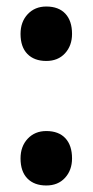

<svg xmlns="http://www.w3.org/2000/svg" viewBox="-20 -559 285 589"><path d="M122 10Q85 10 64 -11.5Q43 -33 43 -73Q43 -110 65 -133.5Q87 -157 122 -157Q160 -157 180.5 -135Q201 -113 201 -73Q201 -37 179.5 -13.5Q158 10 122 10ZM122 -372Q85 -372 64 -393.5Q43 -415 43 -455Q43 -492 65 -515.5Q87 -539 122 -539Q160 -539 180.5 -517Q201 -495 201 -455Q201 -419 179.5 -395.5Q158 -372 122 -372Z"/></svg>

Font: Lexend SemiBold
Style: Regular
Weight: 600
Designer: Bonnie Shaver-Troup, Thomas Jockin
Foundry: Lexend
Version: Version 1.005; ttfautohint (v1.8.3)